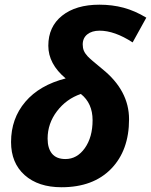

<svg xmlns="http://www.w3.org/2000/svg" viewBox="-20 -785 641 815"><path d="M258.8 -452.1Q185.1 -513.7 185.1 -590.8Q185.1 -671.9 243.7 -718.5Q302.2 -765.1 401.9 -765.1Q456.5 -765.1 504.6 -752.2Q552.7 -739.3 601.1 -710L543 -605Q466.3 -654.8 402.8 -654.8Q370.1 -654.8 350.6 -639.2Q331.1 -623.5 331.1 -596.2Q331.1 -581.5 335.9 -569.8Q340.8 -558.1 352.1 -545.9Q363.3 -533.7 414.1 -492.2Q527.8 -400.9 527.8 -278.8Q527.8 -146.5 451.7 -68.4Q375.5 9.8 241.2 9.8Q142.6 9.8 84.7 -41.7Q26.9 -93.3 26.9 -182.1Q26.9 -281.7 87.4 -352.8Q147.9 -423.8 258.8 -452.1ZM257.8 -109.9Q307.1 -109.9 340.1 -156.2Q373 -202.6 373 -274.9Q373 -346.7 323.2 -386.2Q261.7 -365.2 221.9 -313Q182.1 -260.7 182.1 -196.8Q182.1 -155.3 200.9 -132.6Q219.7 -109.9 257.8 -109.9Z"/></svg>

Font: Zoram GWebM
Style: Bold Italic
Weight: 700
Italic angle: -12°
Foundry: Ascender Corporation
Version: Version 1.000